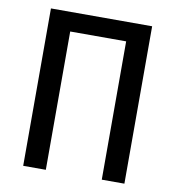

<svg xmlns="http://www.w3.org/2000/svg" viewBox="-80 -778 775 849"><g transform="rotate(10 307.5 -353.5)"><path d="M433.3 0V-621H182.1V0H80.5V-706.7H534.9V0Z"/></g></svg>

Font: Fira Code Retina
Style: Regular
Weight: 450
Monospace: yes
Designer: Carrois Corporate, Edenspiekermann AG, Nikita Prokopov
Foundry: Carrois Corporate, Edenspiekermann AG, Nikita Prokopov
Version: Version 6.002